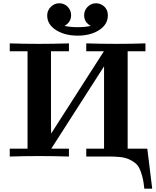

<svg xmlns="http://www.w3.org/2000/svg" viewBox="-20 -949 943 1164"><path d="M39.1 0V-47.9H147V-638.2H39.1V-686Q127.9 -683.1 214.8 -683.1Q305.7 -683.1 397.9 -686V-638.2H289.1V-203.1L290 -139.2L609.9 -638.2H502.9V-686Q593.8 -683.1 686 -683.1Q773.9 -683.1 861.8 -686V-638.2H753.9V-47.9H873L902.8 194.8H855Q851.1 158.7 846.9 138.4Q842.8 118.2 833 90.6Q823.2 63 809.1 48.1Q794.9 33.2 769 20Q743.2 6.8 708 2.9Q678.2 0 646 0H502.9V-47.9H610.8V-546.9L291 -47.9H397.9V0Q306.2 -2.9 214.8 -2.9Q127.9 -2.9 39.1 0ZM266.1 -855Q266.1 -885.7 288.1 -907.5Q310.1 -929.2 338.9 -929.2Q369.6 -929.2 390.4 -907.7Q411.1 -886.2 411.1 -856.9Q411.1 -814.9 371.1 -792Q408.2 -784.2 449.2 -784.2Q498 -784.2 529.8 -792Q489.7 -814.9 490.2 -856.9Q490.2 -886.7 511.7 -908Q533.2 -929.2 562 -929.2Q590.8 -929.2 612.3 -909.2Q633.8 -889.2 633.8 -856Q633.8 -800.8 581.3 -766.8Q528.8 -732.9 450.9 -732.9Q373 -732.9 319.6 -766.8Q266.1 -800.8 266.1 -855Z"/></svg>

Font: CMU Serif
Style: Bold
Weight: 700
Version: Version 0.7.0